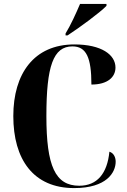

<svg xmlns="http://www.w3.org/2000/svg" viewBox="-20 -951 648 981"><path d="M315 -780V-770H325C385 -809 490 -886 524 -921V-931H389C370 -886 341 -822 315 -780ZM359 10C525 10 571 -70 571 -125C571 -143 564 -168 539 -176C528 -64 476 -2 385 -2C262 -2 217 -103 217 -358C217 -613 252 -714 350 -714C421 -714 447 -657 447 -519C530 -519 570 -557 570 -606C570 -671 499 -724 360 -724C154 -724 48 -575 48 -358C48 -137 150 10 359 10Z"/></svg>

Font: Noto Serif Display Condensed ExtraBold
Style: Regular
Weight: 800
Width: 3
Designer: Monotype Design Team
Foundry: Monotype Imaging Inc.
Version: Version 2.009